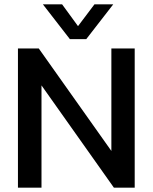

<svg xmlns="http://www.w3.org/2000/svg" viewBox="-20 -868 707 888"><path d="M303.2 -687 178.2 -848.1H267.1L340.8 -747.1L417 -848.1H503.9L378.9 -687ZM63 0V-644H159.2L495.1 -169.9V-644H603V0H506.8L171.9 -473.1V0Z"/></svg>

Font: Kanit
Style: Regular
Weight: 400
Designer: Katatrad Team
Foundry: CadsonDemak
Version: Version 1.000;PS 001.000;hotconv 1.0.88;makeotf.lib2.5.64775